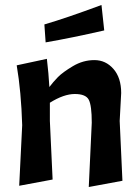

<svg xmlns="http://www.w3.org/2000/svg" viewBox="-20 -745 563 770"><path d="M180 -333V-260L191 -25L57 0L69 -243Q65 -377 47 -483L168 -509Q175 -451 178 -396Q193 -416 212 -435.5Q231 -455 272 -479.5Q313 -504 358.5 -504Q404 -504 435 -468.5Q466 -433 466 -372L460 -260L471 -20L336 5L348 -253Q348 -322 336 -345Q324 -368 280 -368Q236 -368 180 -333ZM387 -725 398 -623Q267 -593 163 -575L158 -647Q244 -672 387 -725Z"/></svg>

Font: Acme
Style: Regular
Weight: 400
Designer: Juan Pablo del Peral
Foundry: Juan Pablo del Peral
Version: Version 1.002